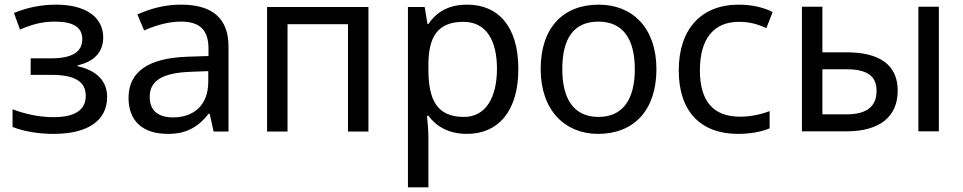

<svg xmlns="http://www.w3.org/2000/svg" viewBox="-20 -566 4144 826"><path d="M211 10C360 10 441 -49 441 -149C441 -215 398 -263 314 -281V-285C387 -301 424 -344 424 -405C424 -493 348 -546 221 -546C154 -546 92 -532 40 -510L66 -439C127 -465 169 -473 216 -473C297 -473 334 -448 334 -397C334 -342 289 -315 200 -315H112V-244H200C302 -244 349 -215 349 -154C349 -94 304 -62 210 -62C152 -62 91 -74 34 -96V-20C80 -1 146 10 211 10Z M703 10C778 10 830 -16 878 -77H882L899 0H963V-366C963 -486 895 -546 759 -546C696 -546 637 -533 571 -504L600 -435C657 -460 709 -473 758 -473C840 -473 877 -437 877 -356V-325L786 -322C616 -316 533 -256 533 -145C533 -46 593 10 703 10ZM725 -61C659 -61 624 -91 624 -149C624 -218 677 -252 797 -257L876 -260V-215C876 -110 810 -61 725 -61Z M1129 0H1217V-462H1477V0H1565V-536H1129Z M1735 240H1823V20C1823 -5 1819 -45 1817 -68H1823C1854 -26 1906 10 1989 10C2122 10 2210 -86 2210 -269C2210 -454 2122 -546 1990 -546C1903 -546 1855 -509 1823 -463H1819L1807 -536H1735ZM1976 -63C1859 -63 1823 -137 1823 -269V-286C1823 -411 1865 -472 1974 -472C2072 -472 2118 -392 2118 -270C2118 -150 2072 -63 1976 -63Z M2553 10C2706 10 2804 -91 2804 -268C2804 -446 2701 -546 2556 -546C2402 -546 2306 -446 2306 -269C2306 -91 2411 10 2553 10ZM2555 -63C2447 -63 2399 -142 2399 -269C2399 -397 2446 -473 2554 -473C2662 -473 2711 -396 2711 -268C2711 -142 2662 -63 2555 -63Z M3155 10C3207 10 3257 1 3291 -14V-88C3249 -72 3204 -64 3164 -64C3048 -64 2991 -131 2991 -264C2991 -398 3050 -472 3158 -472C3203 -472 3235 -464 3277 -445L3304 -514C3265 -535 3210 -546 3158 -546C2996 -546 2900 -440 2900 -263C2900 -86 2995 10 3155 10Z M3430 -1H3621C3765 -1 3842 -64 3842 -176C3842 -285 3767 -341 3621 -341H3518V-537H3430ZM3931 -1H4019V-537H3931ZM3518 -74V-268H3621C3711 -268 3751 -239 3751 -175C3751 -108 3709 -74 3621 -74Z"/></svg>

Font: Noto Sans Math
Style: Regular
Weight: 400
Designer: Monotype Design Team, Delve Withrington, Jeff Kellem
Foundry: Monotype Imaging Inc., Delve Fonts LLC
Version: Version 3.000